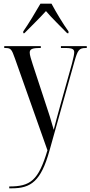

<svg xmlns="http://www.w3.org/2000/svg" viewBox="-20 -786 490 1040"><path d="M106 -616V-606H112C150 -645 193 -686 229 -726C254 -695 322 -629 344 -606H351V-616C323 -654 283 -721 259 -766H199C173 -721 133 -654 106 -616ZM30 224V234H45C147 234 202 196 248 30L383 -452C401 -515 408 -526 445 -526H450V-536H310V-526H336C374 -526 382 -518 382 -503C382 -494 379 -476 370 -442L307 -217C293 -168 280 -117 271 -83C250 -158 250 -154 225 -231L157 -438C148 -466 141 -488 141 -501C141 -519 153 -526 195 -526H201V-536H3V-526H8C39 -526 43 -520 61 -469L237 28C188 193 144 224 30 224Z"/></svg>

Font: Noto Serif Display ExtraCondensed
Style: Regular
Weight: 400
Width: 2
Designer: Monotype Design Team
Foundry: Monotype Imaging Inc.
Version: Version 2.009